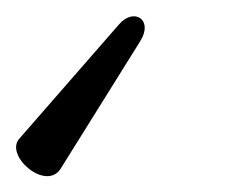

<svg xmlns="http://www.w3.org/2000/svg" viewBox="-60 -43 310 237"><path d="M15 165 113 8C130 -19 105 -34 87 -13L-36 128C-55 149 -3 194 15 165Z"/></svg>

Font: Junicode Two Beta SemiCondensed Medium
Style: Italic
Weight: 500
Width: 4
Italic angle: -10°
Version: Version 1.063